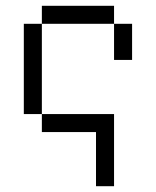

<svg xmlns="http://www.w3.org/2000/svg" viewBox="-20 -520 540 665"><path d="M312.5 -62.5V125H375Q375 125 375 -125H125V-62.5ZM125 -125V-437.5H62.5V-125ZM375 -437.5Q375 -437.5 375 -312.5H437.5Q437.5 -312.5 437.5 -437.5ZM125 -437.5H375V-500H125Z"/></svg>

Font: Unifont
Style: Regular
Weight: 500
Version: Version 15.1.04